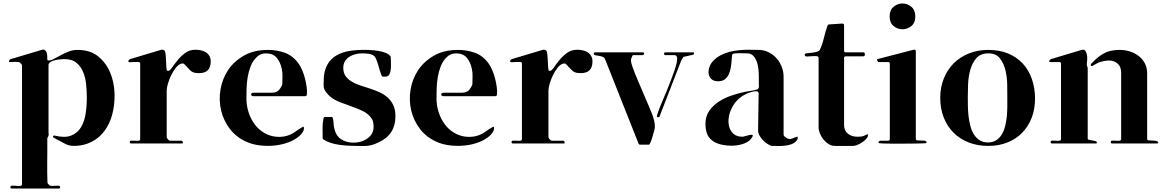

<svg xmlns="http://www.w3.org/2000/svg" viewBox="-20 -835 6740 1108"><path d="M256 -43Q253 -40 253 -36Q253 -29 253 -7Q253 15 253 43Q253 71 252.5 102.5Q252 134 252.5 160Q253 186 253.5 204Q254 222 255 223Q257 225 259.5 228Q262 231 264 233Q269 238 279.5 238Q290 238 300.5 237Q311 236 319 237Q327 238 327 245Q327 253 319 253H48Q40 253 40 245Q40 237 50.5 236.5Q61 236 73.5 237.5Q86 239 96.5 238Q107 237 107 227V-456Q107 -461 105 -463Q103 -465 100.5 -468Q98 -471 96 -473Q93 -476 85 -477Q77 -478 67.5 -478Q58 -478 49 -477.5Q40 -477 36 -477Q30 -477 32 -484Q34 -488 36 -489Q37 -492 42 -494L220 -547Q232 -551 239 -546Q246 -541 249 -532Q252 -523 252.5 -512.5Q253 -502 253 -494Q253 -486 260 -486Q274 -486 292 -495.5Q310 -505 331 -516.5Q352 -528 376 -537.5Q400 -547 427 -547Q500 -547 546 -510Q592 -473 615.5 -417Q639 -361 641 -295.5Q643 -230 627 -172Q616 -132 596 -99Q576 -66 548 -42.5Q520 -19 484 -6Q448 7 406 7Q380 7 357 -4.5Q334 -16 311 -29Q306 -32 300 -34.5Q294 -37 290 -40Q285 -44 286 -48Q287 -52 293 -53Q353 -38 390 -52.5Q427 -67 447 -100Q467 -133 474 -178Q481 -223 481 -270Q481 -304 477.5 -343.5Q474 -383 461 -416.5Q448 -450 422 -472Q396 -494 350 -494Q342 -494 327 -492.5Q312 -491 297 -487.5Q282 -484 271 -477Q260 -470 260 -460V-73Q260 -68 260.5 -64Q261 -60 261 -55L256 -43Z M1033 -20Q1035 -16 1036 -11.5Q1037 -7 1030 -7H737Q729 -7 729 -15Q729 -23 738.5 -23.5Q748 -24 759 -23Q770 -22 779.5 -23Q789 -24 789 -33V-467Q789 -477 778 -477.5Q767 -478 753.5 -477Q740 -476 729.5 -476Q719 -476 721 -484Q723 -488 725 -489Q726 -492 731 -494L908 -547Q913 -549 920.5 -547.5Q928 -546 931 -541Q934 -536 935.5 -522Q937 -508 938 -490.5Q939 -473 939.5 -457Q940 -441 942 -434Q943 -429 943.5 -428Q944 -427 949 -426Q959 -425 972 -444Q985 -463 1003.5 -486Q1022 -509 1047.5 -528.5Q1073 -548 1108 -548Q1124 -548 1140 -544.5Q1156 -541 1168.5 -533Q1181 -525 1188.5 -512Q1196 -499 1196 -480Q1196 -413 1129 -413Q1115 -413 1104 -415Q1093 -417 1082 -425Q1079 -428 1072.5 -434.5Q1066 -441 1059 -448.5Q1052 -456 1046.5 -462Q1041 -468 1039 -468Q1031 -470 1024 -467Q1009 -462 994 -443Q979 -424 967.5 -400Q956 -376 949 -352Q942 -328 942 -313V-44Q942 -39 949 -31Q956 -23 961 -23H1029L1033 -20Z M1608 -345Q1609 -346 1609 -349Q1609 -372 1610 -393.5Q1611 -415 1606 -438Q1598 -476 1577 -501.5Q1556 -527 1514 -527Q1481 -527 1459 -503Q1438 -482 1426.5 -452.5Q1415 -423 1409.5 -391Q1404 -359 1403 -327Q1402 -295 1402 -267Q1402 -226 1414.5 -187Q1427 -148 1451 -116Q1470 -91 1495.5 -74Q1521 -57 1549.5 -50Q1578 -43 1608.5 -46Q1639 -49 1667 -64Q1681 -72 1693 -81Q1705 -90 1719 -98Q1727 -103 1731 -103.5Q1735 -104 1734 -91Q1733 -81 1725.5 -70.5Q1718 -60 1711 -53Q1685 -29 1647 -14.5Q1609 0 1567 4.5Q1525 9 1484 4.5Q1443 0 1411 -13Q1347 -39 1308.5 -88.5Q1270 -138 1256 -197.5Q1242 -257 1252.5 -319Q1263 -381 1297 -431.5Q1331 -482 1388.5 -514.5Q1446 -547 1526 -547Q1578 -547 1623.5 -530.5Q1669 -514 1701 -471Q1713 -455 1723 -432Q1733 -409 1739.5 -384Q1746 -359 1749.5 -334Q1753 -309 1751 -290Q1750 -285 1748.5 -282.5Q1747 -280 1741 -280H1442Q1436 -280 1432.5 -283Q1429 -286 1429 -290Q1429 -294 1432.5 -297Q1436 -300 1445 -300H1549Q1573 -300 1586 -312Q1599 -324 1608 -345Z M2205 -393Q2198 -393 2191.5 -392.5Q2185 -392 2182 -400Q2172 -424 2165.5 -450Q2159 -476 2148 -500Q2143 -510 2133.5 -516Q2124 -522 2112.5 -524Q2101 -526 2089 -526.5Q2077 -527 2068 -527Q2049 -527 2030 -522Q2011 -517 1995.5 -507Q1980 -497 1970.5 -481Q1961 -465 1961 -444Q1961 -415 1974 -396.5Q1987 -378 2008 -365Q2029 -352 2056 -343Q2083 -334 2111.5 -325Q2140 -316 2167 -304Q2194 -292 2215 -274Q2236 -256 2249 -229.5Q2262 -203 2262 -164Q2262 -58 2166 -14Q2145 -4 2129.5 0.5Q2114 5 2100 6.5Q2086 8 2070 7.5Q2054 7 2032 7Q2011 7 1986 5.5Q1961 4 1936.5 0.5Q1912 -3 1888.5 -10.5Q1865 -18 1847 -30Q1842 -33 1842 -39Q1842 -66 1841.5 -95Q1841 -124 1847 -151Q1848 -160 1857 -160H1895Q1898 -160 1900 -155Q1902 -150 1903 -143.5Q1904 -137 1904.5 -130.5Q1905 -124 1905 -122Q1907 -90 1919.5 -64Q1932 -38 1962 -24Q1985 -13 2015 -12Q2045 -11 2072 -21Q2099 -31 2117.5 -51.5Q2136 -72 2136 -103Q2136 -119 2132.5 -133Q2129 -147 2118 -160Q2100 -182 2070 -196Q2040 -210 2007 -221.5Q1974 -233 1941.5 -245.5Q1909 -258 1885 -278Q1874 -287 1862 -303Q1850 -319 1848 -333Q1847 -341 1847.5 -350.5Q1848 -360 1848 -368Q1848 -507 1981 -538Q1994 -541 2015.5 -543.5Q2037 -546 2062 -547Q2087 -548 2114 -546.5Q2141 -545 2164.5 -541Q2188 -537 2206.5 -529.5Q2225 -522 2233 -510Q2235 -508 2235 -504Q2235 -494 2236 -475.5Q2237 -457 2235.5 -438.5Q2234 -420 2227.5 -406.5Q2221 -393 2205 -393Z M2705 -345Q2706 -346 2706 -349Q2706 -372 2707 -393.5Q2708 -415 2703 -438Q2695 -476 2674 -501.5Q2653 -527 2611 -527Q2578 -527 2556 -503Q2535 -482 2523.5 -452.5Q2512 -423 2506.5 -391Q2501 -359 2500 -327Q2499 -295 2499 -267Q2499 -226 2511.5 -187Q2524 -148 2548 -116Q2567 -91 2592.5 -74Q2618 -57 2646.5 -50Q2675 -43 2705.5 -46Q2736 -49 2764 -64Q2778 -72 2790 -81Q2802 -90 2816 -98Q2824 -103 2828 -103.5Q2832 -104 2831 -91Q2830 -81 2822.5 -70.5Q2815 -60 2808 -53Q2782 -29 2744 -14.5Q2706 0 2664 4.5Q2622 9 2581 4.5Q2540 0 2508 -13Q2444 -39 2405.5 -88.5Q2367 -138 2353 -197.5Q2339 -257 2349.5 -319Q2360 -381 2394 -431.5Q2428 -482 2485.5 -514.5Q2543 -547 2623 -547Q2675 -547 2720.5 -530.5Q2766 -514 2798 -471Q2810 -455 2820 -432Q2830 -409 2836.5 -384Q2843 -359 2846.5 -334Q2850 -309 2848 -290Q2847 -285 2845.5 -282.5Q2844 -280 2838 -280H2539Q2533 -280 2529.5 -283Q2526 -286 2526 -290Q2526 -294 2529.5 -297Q2533 -300 2542 -300H2646Q2670 -300 2683 -312Q2696 -324 2705 -345Z M3236 -20Q3238 -16 3239 -11.5Q3240 -7 3233 -7H2940Q2932 -7 2932 -15Q2932 -23 2941.5 -23.5Q2951 -24 2962 -23Q2973 -22 2982.5 -23Q2992 -24 2992 -33V-467Q2992 -477 2981 -477.5Q2970 -478 2956.5 -477Q2943 -476 2932.5 -476Q2922 -476 2924 -484Q2926 -488 2928 -489Q2929 -492 2934 -494L3111 -547Q3116 -549 3123.5 -547.5Q3131 -546 3134 -541Q3137 -536 3138.5 -522Q3140 -508 3141 -490.5Q3142 -473 3142.5 -457Q3143 -441 3145 -434Q3146 -429 3146.5 -428Q3147 -427 3152 -426Q3162 -425 3175 -444Q3188 -463 3206.5 -486Q3225 -509 3250.5 -528.5Q3276 -548 3311 -548Q3327 -548 3343 -544.5Q3359 -541 3371.5 -533Q3384 -525 3391.5 -512Q3399 -499 3399 -480Q3399 -413 3332 -413Q3318 -413 3307 -415Q3296 -417 3285 -425Q3282 -428 3275.5 -434.5Q3269 -441 3262 -448.5Q3255 -456 3249.5 -462Q3244 -468 3242 -468Q3234 -470 3227 -467Q3212 -462 3197 -443Q3182 -424 3170.5 -400Q3159 -376 3152 -352Q3145 -328 3145 -313V-44Q3145 -39 3152 -31Q3159 -23 3164 -23H3232L3236 -20Z M3472 -493Q3468 -503 3458 -507Q3448 -511 3437.5 -512.5Q3427 -514 3418 -515.5Q3409 -517 3407 -523Q3405 -528 3408 -530.5Q3411 -533 3416 -533H3688Q3699 -533 3697 -525Q3695 -517 3687 -517H3634Q3631 -517 3628.5 -511Q3626 -505 3625 -503Q3621 -495 3621 -486Q3621 -476 3628 -455Q3635 -434 3644 -411.5Q3653 -389 3662 -368.5Q3671 -348 3675 -338Q3685 -315 3694 -293Q3703 -271 3713 -249Q3719 -234 3727.5 -215Q3736 -196 3743.5 -176Q3751 -156 3755.5 -136Q3760 -116 3759 -100Q3759 -94 3754.5 -78Q3750 -62 3745 -44.5Q3740 -27 3734 -13.5Q3728 0 3725 0H3675Q3668 0 3665 -6ZM3820 -517Q3812 -517 3812 -525Q3812 -533 3820 -533H3979Q3985 -533 3985 -527Q3985 -520 3979 -519L3925 -507Q3923 -506 3917.5 -496.5Q3912 -487 3911 -485L3785 -160Q3784 -159 3777 -158.5Q3770 -158 3771 -164Q3771 -168 3774 -176.5Q3777 -185 3780 -194.5Q3783 -204 3786.5 -212.5Q3790 -221 3792 -226Q3796 -237 3806 -259.5Q3816 -282 3827.5 -310.5Q3839 -339 3851 -370Q3863 -401 3872.5 -428.5Q3882 -456 3886 -477.5Q3890 -499 3886 -508Q3884 -510 3881 -513.5Q3878 -517 3875 -517Z M4430 6Q4418 2 4405 -7Q4392 -16 4381 -28Q4370 -40 4362.5 -53.5Q4355 -67 4355 -80V-100L4358 -296Q4358 -304 4350 -307Q4344 -309 4335 -308Q4326 -307 4316.5 -304Q4307 -301 4298 -298Q4289 -295 4284 -292Q4223 -262 4197 -198Q4187 -175 4184.5 -148.5Q4182 -122 4189.5 -99Q4197 -76 4215 -61Q4233 -46 4265 -46Q4269 -46 4280.5 -49.5Q4292 -53 4303 -55.5Q4314 -58 4320.5 -57Q4327 -56 4322 -46Q4309 -21 4278.5 -8.5Q4248 4 4212.5 5.5Q4177 7 4143.5 -0.5Q4110 -8 4090 -24Q4067 -42 4059 -67Q4051 -92 4051 -120Q4051 -164 4073 -195.5Q4095 -227 4129 -249Q4163 -271 4202.5 -284Q4242 -297 4278 -305Q4284 -306 4294 -307.5Q4304 -309 4315 -311Q4326 -313 4335.5 -315Q4345 -317 4349 -319Q4360 -324 4359.5 -335.5Q4359 -347 4359 -356Q4359 -373 4359 -393Q4359 -413 4357 -433.5Q4355 -454 4349.5 -472.5Q4344 -491 4333 -506Q4318 -527 4292 -527Q4286 -527 4273.5 -527.5Q4261 -528 4248 -528Q4235 -528 4224 -527Q4213 -526 4209 -524Q4205 -522 4204 -509.5Q4203 -497 4201.5 -479Q4200 -461 4196.5 -441.5Q4193 -422 4185 -405Q4177 -388 4162.5 -377Q4148 -366 4125 -366Q4099 -366 4085.5 -378.5Q4072 -391 4069.5 -409.5Q4067 -428 4074 -448Q4081 -468 4095 -483Q4114 -503 4138.5 -516Q4163 -529 4191 -536Q4219 -543 4247.5 -545.5Q4276 -548 4302 -548Q4316 -548 4330 -547.5Q4344 -547 4358 -547Q4388 -547 4414.5 -534Q4441 -521 4460.5 -499.5Q4480 -478 4491 -450Q4502 -422 4502 -393V-60Q4502 -53 4506.5 -48.5Q4511 -44 4516 -41Q4525 -35 4531.5 -33.5Q4538 -32 4543.5 -33Q4549 -34 4555 -37Q4561 -40 4570 -43Q4578 -46 4581.5 -46Q4585 -46 4583 -35Q4582 -30 4579 -26Q4576 -22 4573 -19Q4561 -7 4543.5 -1.5Q4526 4 4507 6Q4488 8 4469 7.5Q4450 7 4434 7Q4431 7 4430 6Z M4704 -500Q4704 -510 4691.5 -511Q4679 -512 4664 -510.5Q4649 -509 4636.5 -509Q4624 -509 4624 -519Q4624 -524 4626 -525Q4628 -526 4632 -527Q4638 -528 4650 -529Q4662 -530 4675 -532Q4688 -534 4698 -537.5Q4708 -541 4711 -547Q4726 -580 4734.5 -615.5Q4743 -651 4755 -686Q4758 -694 4764 -694L4840 -699Q4851 -699 4851 -689V-543Q4851 -533 4861 -533H4961Q4968 -533 4969.5 -529.5Q4971 -526 4971 -520Q4971 -510 4961 -510H4861Q4851 -510 4851 -500V-113Q4851 -81 4873 -63.5Q4895 -46 4926 -46Q4943 -46 4953 -47.5Q4963 -49 4978 -57Q4984 -60 4987.5 -60Q4991 -60 4989 -51Q4987 -42 4977 -31.5Q4967 -21 4954 -12.5Q4941 -4 4927 1.5Q4913 7 4904 7H4797Q4779 7 4762 -3.5Q4745 -14 4732.5 -29.5Q4720 -45 4712 -64Q4704 -83 4704 -100Z M5114 -740Q5114 -777 5137 -796Q5160 -815 5188 -815Q5216 -815 5239 -796Q5262 -777 5262 -740Q5262 -703 5239 -684.5Q5216 -666 5188 -666Q5160 -666 5137 -684.5Q5114 -703 5114 -740ZM5052 -10Q5047 -13 5051.5 -18Q5056 -23 5060 -23H5105Q5115 -23 5115 -33V-467Q5115 -477 5105 -477H5048Q5046 -479 5042.5 -485.5Q5039 -492 5044 -494L5252 -548Q5265 -551 5265 -538V-33Q5265 -26 5273 -25Q5281 -24 5291.5 -24Q5302 -24 5312 -23.5Q5322 -23 5326 -17Q5329 -12 5324 -9Q5322 -8 5302 -7.5Q5282 -7 5252.5 -6.5Q5223 -6 5188.5 -6Q5154 -6 5124.5 -6Q5095 -6 5074.5 -7Q5054 -8 5052 -9Z M5406 -270Q5406 -331 5426.5 -382Q5447 -433 5483.5 -469.5Q5520 -506 5571 -526.5Q5622 -547 5683 -547Q5747 -547 5797 -526.5Q5847 -506 5881.5 -469Q5916 -432 5934.5 -380Q5953 -328 5953 -266Q5953 -205 5933.5 -155Q5914 -105 5879 -69Q5844 -33 5794 -13Q5744 7 5683 7Q5621 7 5570 -13Q5519 -33 5482.5 -69.5Q5446 -106 5426 -157Q5406 -208 5406 -270ZM5565 -270Q5565 -250 5565.5 -223Q5566 -196 5569 -167.5Q5572 -139 5579 -111Q5586 -83 5599 -61.5Q5612 -40 5632 -26.5Q5652 -13 5681 -13Q5711 -13 5730.5 -26.5Q5750 -40 5762.5 -61.5Q5775 -83 5781.5 -111Q5788 -139 5790.5 -167.5Q5793 -196 5793 -223Q5793 -250 5793 -270Q5793 -300 5792.5 -344Q5792 -388 5782.5 -428.5Q5773 -469 5750.5 -498Q5728 -527 5684 -527Q5638 -527 5614 -499Q5590 -471 5579 -430.5Q5568 -390 5566.5 -346Q5565 -302 5565 -270Z M6259 -30Q6264 -28 6272.5 -26.5Q6281 -25 6289.5 -23.5Q6298 -22 6304 -20Q6310 -18 6310 -14Q6310 -7 6304 -7H6051Q6043 -7 6043 -15Q6043 -23 6052.5 -23.5Q6062 -24 6073 -23Q6084 -22 6093.5 -23Q6103 -24 6103 -33V-467Q6103 -477 6093 -477H6039Q6035 -477 6035 -479.5Q6035 -482 6035 -484Q6037 -488 6039 -489Q6040 -492 6045 -494L6222 -547Q6236 -551 6243 -542Q6250 -533 6252.5 -519Q6255 -505 6254 -490Q6253 -475 6252 -467Q6251 -462 6253 -455Q6255 -448 6257 -444V-34ZM6286 -455Q6278 -453 6275.5 -456.5Q6273 -460 6277 -467Q6278 -468 6287 -477Q6296 -486 6298 -488Q6332 -520 6364 -533.5Q6396 -547 6443 -547Q6472 -547 6500.5 -538Q6529 -529 6551 -512Q6573 -495 6586.5 -470Q6600 -445 6600 -413V-33Q6600 -26 6609 -25Q6618 -24 6629 -24Q6640 -24 6650 -22.5Q6660 -21 6663 -15Q6665 -10 6662 -8.5Q6659 -7 6655 -7H6398Q6390 -7 6390 -15Q6390 -23 6399.5 -23.5Q6409 -24 6420 -23Q6431 -22 6440.5 -23Q6450 -24 6450 -33V-413Q6450 -441 6439 -457Q6428 -473 6410.5 -480Q6393 -487 6371.5 -485.5Q6350 -484 6328 -477Q6322 -475 6315.5 -472Q6309 -469 6303 -465L6291 -459Q6288 -456 6286 -455Z"/></svg>

Font: SoukouMincho
Style: Regular
Weight: 400
Designer: Dr. Ken Lunde (project architect, glyph set definition & overall production); Masataka HATTORI  (production & ideograph 
Foundry: Adobe Systems Incorporated
Version: Version 1.00